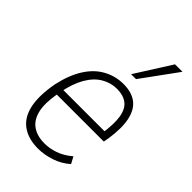

<svg xmlns="http://www.w3.org/2000/svg" viewBox="-222 -817 909 909"><g transform="rotate(45 232.5 -362.5)"><path d="M214 8Q150 8 108 -21.5Q66 -51 52.5 -111.5Q39 -172 56 -264Q73 -342 106 -393.5Q139 -445 185.5 -470Q232 -495 285 -495Q339 -495 372 -470.5Q405 -446 416.5 -394.5Q428 -343 416 -263L411 -236H82L88 -273H395L377 -257Q388 -331 380.5 -374.5Q373 -418 347 -437.5Q321 -457 279 -457Q238 -457 201.5 -435.5Q165 -414 139 -369Q113 -324 100 -256L97 -240Q84 -166 95 -120.5Q106 -75 138 -53Q170 -31 219 -31Q252 -31 287.5 -43Q323 -55 359 -85L377 -51Q343 -21 299.5 -6.5Q256 8 214 8ZM277 -553 391 -733H441L310 -553Z"/></g></svg>

Font: Nunito Sans 10pt Condensed ExtraLight
Style: Italic
Weight: 250
Width: 3
Italic angle: -9°
Designer: Vernon Adams
Foundry: Vernon Adams
Version: Version 3.101;gftools[0.9.27]